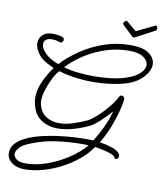

<svg xmlns="http://www.w3.org/2000/svg" viewBox="-104 -779 987 1161"><g transform="rotate(10 390.0 -199.0)"><path d="M759 -696Q764 -696 766.5 -690Q769 -684 769 -679Q769 -669 763 -666L648 -605Q644 -602 638 -602Q632 -602 629 -605L564 -667Q561 -670 561 -674Q561 -681 569 -689Q577 -697 585 -690L643 -641L749 -692Q756 -696 759 -696ZM126 298Q77 298 46.5 274.5Q16 251 16 217Q16 181 41 155Q66 129 107.5 111Q149 93 198 81.5Q247 70 295.5 64Q344 58 384 55.5Q424 53 446 53Q458 53 473.5 53Q489 53 506 54Q533 12 556.5 -38Q580 -88 594 -140Q566 -108 532 -76Q498 -44 471 -30Q432 -11 380.5 4.5Q329 20 279 20Q222 20 177 -9.5Q132 -39 118 -111Q117 -117 116 -125Q115 -133 115 -140Q115 -192 139.5 -244Q164 -296 194 -336Q144 -356 111 -384Q93 -403 81.5 -425.5Q70 -448 70 -467Q70 -497 91 -518Q112 -539 153 -539Q167 -539 185 -536.5Q203 -534 214 -529Q224 -525 224 -514Q224 -507 219.5 -501Q215 -495 207 -495Q205 -495 199 -497Q187 -502 175 -503.5Q163 -505 155 -505Q130 -505 117.5 -494.5Q105 -484 105 -467Q105 -444 132.5 -414.5Q160 -385 217 -364Q264 -414 327.5 -457Q391 -500 467.5 -526.5Q544 -553 628 -553Q707 -553 743.5 -525.5Q780 -498 780 -460Q780 -422 744.5 -382.5Q709 -343 650 -323Q610 -310 554 -302Q498 -294 437 -294Q385 -294 331.5 -301.5Q278 -309 231 -323Q218 -308 208 -293Q183 -250 166.5 -199.5Q150 -149 154 -116Q165 -60 200.5 -36.5Q236 -13 281 -13Q325 -13 372.5 -29Q420 -45 454 -61Q473 -71 497 -92Q521 -113 544.5 -138.5Q568 -164 586.5 -189Q605 -214 613 -232Q618 -243 628 -243Q635 -243 641 -237.5Q647 -232 647 -222Q638 -158 612 -82.5Q586 -7 547 58Q588 64 625.5 76.5Q663 89 674 112Q676 115 676 121Q676 129 671 135Q666 141 660 141Q653 141 650 133Q641 118 603 107.5Q565 97 524 91Q512 107 499.5 122.5Q487 138 473 151Q421 199 361.5 231.5Q302 264 241.5 281Q181 298 126 298ZM442 -329Q498 -329 548.5 -335.5Q599 -342 637 -355Q693 -374 718.5 -399.5Q744 -425 744 -449Q744 -477 714 -497.5Q684 -518 628 -518Q524 -518 425 -472.5Q326 -427 255 -351Q297 -339 345.5 -334Q394 -329 442 -329ZM126 262Q188 262 255 238.5Q322 215 382 175.5Q442 136 483 89Q472 87 462.5 87Q453 87 446 87Q367 87 286 98Q205 109 131 140Q87 157 69 178.5Q51 200 51 217Q51 231 68 246.5Q85 262 126 262Z"/></g></svg>

Font: Meow Script
Style: Regular
Weight: 400
Designer: Robert E. Leuschke
Foundry: Robert E. Leuschke
Version: Version 1.010; ttfautohint (v1.8.3)